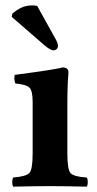

<svg xmlns="http://www.w3.org/2000/svg" viewBox="-20 -696 362 718"><path d="M119.1 -673.8 188 -549.8Q196.8 -533.7 196.8 -523.9Q196.8 -517.1 191.9 -512.5Q187 -507.8 180.2 -507.8Q168 -507.8 145 -527.8L23.9 -632.8L25.9 -644Q34.7 -653.8 54.9 -664.8Q75.2 -675.8 99.1 -675.8Q111.3 -675.8 119.1 -673.8ZM231.9 -122.1Q231.9 -62 243.9 -48.6Q255.9 -35.2 304.2 -32.2Q308.1 -28.3 308.1 -15.1Q308.1 -2 304.2 2Q218.3 0 167 0Q113.8 0 29.8 2Q25.9 -2 25.9 -14.9Q25.9 -27.8 29.8 -32.2Q77.6 -36.1 89.8 -49.1Q102.1 -62 102.1 -122.1V-314Q102.1 -356 90.6 -367.9Q79.1 -379.9 37.1 -383.8Q31.2 -402.8 35.2 -416Q194.3 -437 212.9 -443.8Q235.8 -443.8 235.8 -426.8Q235.8 -425.8 235.8 -423.6Q235.8 -421.4 235.4 -414.8Q234.9 -408.2 234.4 -401.1Q233.9 -394 233.4 -383.8Q232.9 -373.5 232.7 -364Q232.4 -354.5 232.2 -343Q231.9 -331.5 231.9 -321.3Z"/></svg>

Font: Linux Libertine
Style: Bold
Weight: 700
Designer: Philipp H. Poll
Foundry: Philipp H. Poll
Version: Version 5.0.3